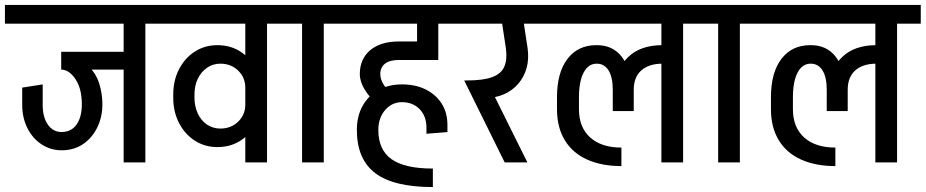

<svg xmlns="http://www.w3.org/2000/svg" viewBox="-45 -658 3751 778"><path d="M204 -49V-123Q250 -123 271.5 -163.5Q293 -204 284 -273L367 -275Q376 -211 357 -160Q338 -109 298.5 -79Q259 -49 204 -49ZM205 -49Q160 -49 123.5 -73Q87 -97 66 -139Q45 -181 45 -233H128Q128 -183 149 -153Q170 -123 205 -123ZM45 -232V-303L128 -316V-232ZM284 -273Q280 -302 268 -325Q256 -348 239 -362Q222 -376 203 -376V-427Q249 -427 283 -410Q317 -393 338.5 -359.5Q360 -326 367 -275ZM203 -376V-448H471V-376ZM-25 -562V-638H470V-562ZM456 0V-626H544V0ZM360 -562V-638H640V-562Z M590 -562V-638H969V-562ZM657 -261V-276H743V-261ZM743 -275H657Q657 -332 680.5 -377.5Q704 -423 744.5 -449Q785 -475 836 -475L848 -400Q818 -400 794 -383.5Q770 -367 756.5 -339Q743 -311 743 -275ZM1007 -302H949Q949 -344 920 -372Q891 -400 848 -400L836 -475Q885 -475 923.5 -452.5Q962 -430 984.5 -391Q1007 -352 1007 -302ZM743 -262Q743 -227 756.5 -198Q770 -169 794 -153Q818 -137 848 -137L836 -62Q785 -62 744.5 -88Q704 -114 680.5 -159.5Q657 -205 657 -262ZM1007 -234Q1007 -185 984.5 -146Q962 -107 923.5 -84.5Q885 -62 836 -62L848 -137Q891 -137 920 -165Q949 -193 949 -234ZM949 0V-626H1037V0ZM853 -562V-638H1133V-562Z M1179 0V-626H1267V0ZM1083 -562V-638H1363V-562Z M1709 100Q1550 100 1475.5 43.5Q1401 -13 1401 -132H1488Q1488 -51 1541.5 -13Q1595 25 1709 25ZM1313 -562V-638H1831V-562ZM1401 -131Q1401 -187 1424 -228.5Q1447 -270 1488 -293Q1529 -316 1584 -316V-244Q1543 -244 1515.5 -212Q1488 -180 1488 -131ZM1486 -234Q1453 -262 1433 -294.5Q1413 -327 1413 -358H1496Q1496 -337 1509 -316Q1522 -295 1544 -277ZM1413 -358Q1413 -419 1455 -454.5Q1497 -490 1572 -490V-415Q1534 -415 1515 -400Q1496 -385 1496 -358ZM1572 -415V-490H1731V-415ZM1645 -490V-638H1731V-490ZM1768 -123 1683 -116V-141L1768 -151ZM1683 -141Q1683 -187 1655.5 -215.5Q1628 -244 1584 -244V-316Q1639 -316 1680 -295.5Q1721 -275 1744.5 -238.5Q1768 -202 1768 -151Z M1881 -261 1846 -332Q1913 -332 1949.5 -345.5Q1986 -359 1998.5 -388Q2011 -417 2005 -462H2093Q2099 -418 2088.5 -381.5Q2078 -345 2054.5 -318Q2031 -291 1997 -276Q1963 -261 1921 -261ZM2000 0 1836 -332H1927L2092 0ZM2005 -462 1984 -600H2072L2093 -462ZM1781 -562V-638H2182V-562Z M2450 -294Q2450 -378 2500 -426.5Q2550 -475 2639 -475V-400Q2585 -400 2554 -373Q2523 -346 2523 -294ZM2638 -400V-475H2662V-400ZM2473 15Q2393 15 2334 -11.5Q2275 -38 2243.5 -90Q2212 -142 2212 -215H2301Q2301 -142 2346.5 -101Q2392 -60 2473 -60ZM2212 -215V-265H2301V-215ZM2212 -264Q2212 -364 2254.5 -419.5Q2297 -475 2371 -475L2373 -400Q2339 -400 2320 -364Q2301 -328 2301 -264ZM2438 -208V-294H2523V-208ZM2438 -294Q2438 -345 2421 -372.5Q2404 -400 2373 -400L2371 -475Q2437 -476 2474 -428.5Q2511 -381 2511 -294ZM2132 -562V-638H2644V-562ZM2635 0V-626H2723V0ZM2539 -562V-638H2819V-562Z M2865 0V-626H2953V0ZM2769 -562V-638H3049V-562Z M3317 -294Q3317 -378 3367 -426.5Q3417 -475 3506 -475V-400Q3452 -400 3421 -373Q3390 -346 3390 -294ZM3505 -400V-475H3529V-400ZM3340 15Q3260 15 3201 -11.5Q3142 -38 3110.5 -90Q3079 -142 3079 -215H3168Q3168 -142 3213.5 -101Q3259 -60 3340 -60ZM3079 -215V-265H3168V-215ZM3079 -264Q3079 -364 3121.5 -419.5Q3164 -475 3238 -475L3240 -400Q3206 -400 3187 -364Q3168 -328 3168 -264ZM3305 -208V-294H3390V-208ZM3305 -294Q3305 -345 3288 -372.5Q3271 -400 3240 -400L3238 -475Q3304 -476 3341 -428.5Q3378 -381 3378 -294ZM2999 -562V-638H3511V-562ZM3502 0V-626H3590V0ZM3406 -562V-638H3686V-562Z"/></svg>

Font: Akshar Light
Style: Regular
Weight: 400
Version: Version 1.100